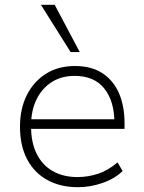

<svg xmlns="http://www.w3.org/2000/svg" viewBox="-20 -769 597 797"><path d="M304 8Q230 8 176 -22Q122 -52 92.5 -108Q63 -164 63 -243Q63 -318 91.5 -374.5Q120 -431 171 -463Q222 -495 291 -495Q359 -495 404.5 -465.5Q450 -436 473.5 -383Q497 -330 497 -256V-234H92V-274H475L455 -258Q455 -349 413 -401.5Q371 -454 290 -454Q234 -454 193.5 -427.5Q153 -401 131 -355Q109 -309 109 -249V-243Q109 -177 132.5 -130Q156 -83 199.5 -58.5Q243 -34 302 -34Q345 -34 386.5 -47.5Q428 -61 468 -95L489 -59Q456 -27 405.5 -9.5Q355 8 304 8ZM273 -553 150 -749H207L311 -553Z"/></svg>

Font: Nunito Sans 10pt ExtraLight
Style: Regular
Weight: 250
Designer: Vernon Adams
Foundry: Vernon Adams
Version: Version 3.101;gftools[0.9.27]